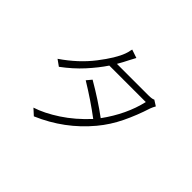

<svg xmlns="http://www.w3.org/2000/svg" viewBox="-170 -1049 1340 1340"><g transform="rotate(45 500.0 -379.5)"><path d="M806 -649 847 -623Q842 -615 837 -604Q832 -593 829 -585Q798 -487 755 -398Q712 -309 651 -236Q507 -63 294 28L249 -13Q330 -39 422.5 -99.5Q515 -160 600 -252Q497 -330 372 -406L403 -443Q529 -370 633 -293Q740 -440 776 -595H416Q374 -532 313.5 -465.5Q253 -399 173 -340L127 -373Q250 -457 330.5 -561.5Q411 -666 436 -735Q443 -753 447 -776Q449 -782 450 -787L512 -766Q498 -741 486 -717Q470 -684 445 -641H756Q793 -641 806 -649Z"/></g></svg>

Font: LXGW 975 Gothic SC 200W
Style: Regular
Weight: 200
Version: Version 2.01;February 25, 2021